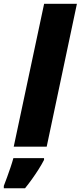

<svg xmlns="http://www.w3.org/2000/svg" viewBox="-74 -780 429 1021"><path d="M-1 0 160.6 -759.8H335L174.3 0ZM-53.7 221.2V208.5Q-45.4 187.5 -36.1 161.6Q-26.9 135.7 -17.8 109.4Q-8.8 83 -2.9 61H160.2V70.3Q147 95.7 130.4 121.8Q113.8 147.9 95.7 173.1Q77.6 198.2 59.1 221.2Z"/></svg>

Font: Open Sans SemiCondensed ExtraBold
Style: Italic
Weight: 800
Width: 4
Italic angle: -12°
Designer: Monotype Design Team
Foundry: Monotype Imaging Inc.
Version: Version 3.003